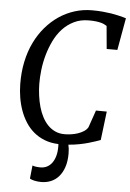

<svg xmlns="http://www.w3.org/2000/svg" viewBox="-63 -797 725 1069"><g transform="rotate(5 299.5 -262.5)"><path d="M152.3 138.7Q155.3 140.1 160.6 141.6Q166 143.1 172.1 143.8Q178.2 144.5 184.6 145Q190.9 145.5 196.8 145.5Q217.3 145.5 233.9 137Q250.5 128.4 262 112.5Q273.4 96.7 279.8 74.2Q286.1 51.8 286.1 23.9Q286.1 19 286.1 15.1Q286.1 11.2 285.6 7.3Q242.7 5.9 208.3 -7.6Q173.8 -21 147.2 -43.5Q120.6 -65.9 101.6 -95.7Q82.5 -125.5 70.1 -159.9Q57.6 -194.3 51.5 -231.7Q45.4 -269 44.9 -306.2Q43.9 -373 56.4 -432.1Q68.8 -491.2 92.8 -540.5Q116.7 -589.8 150.4 -628.9Q184.1 -668 224.6 -695.1Q265.1 -722.2 311.5 -736.6Q357.9 -751 407.2 -751Q440.4 -751 467.3 -748.5Q494.1 -746.1 515.4 -742.7Q536.6 -739.3 552.7 -735.4Q568.8 -731.4 580.6 -728.5L599.1 -723.1L566.9 -543.5H507.3L495.6 -671.4Q488.8 -675.8 480.2 -679.9Q471.7 -684.1 459.7 -687Q447.8 -689.9 431.6 -691.7Q415.5 -693.4 394.5 -693.4Q348.1 -693.4 311.8 -675.5Q275.4 -657.7 248 -628.2Q220.7 -598.6 201.9 -559.8Q183.1 -521 171.4 -479.2Q159.7 -437.5 154.8 -395.3Q149.9 -353 150.4 -316.4Q150.9 -284.2 155.3 -251.7Q159.7 -219.2 168 -189.7Q176.3 -160.2 189.5 -134.8Q202.6 -109.4 220.7 -90.6Q238.8 -71.8 262.2 -61Q285.6 -50.3 314.9 -50.3Q331.5 -50.3 351.1 -53Q370.6 -55.7 388.7 -61.8Q406.7 -67.9 421.6 -77.4Q436.5 -86.9 444.3 -100.6Q444.3 -100.6 446.8 -107.7Q449.2 -114.7 452.9 -125.2Q456.5 -135.7 460.9 -148.2Q465.3 -160.6 469 -171.4Q472.7 -182.1 475.1 -189.2Q477.5 -196.3 477.5 -196.8L538.1 -196.3L518.6 -35.6Q507.8 -31.7 490.7 -25.9Q473.6 -20 451.2 -13.7Q428.7 -7.3 401.1 -2Q373.5 3.4 341.3 5.9Q346.7 27.3 346.7 55.2Q346.7 98.6 335.9 130.6Q325.2 162.6 306.6 183.8Q288.1 205.1 262.9 215.6Q237.8 226.1 208.5 226.1Q189 226.1 170.9 222.2Q152.8 218.3 144.5 212.4L152.3 138.7Z"/></g></svg>

Font: Merriweather
Style: Italic
Weight: 400
Italic angle: -7°
Designer: Eben Sorkin ( eben@eyebytes.com )
Foundry: Eben Sorkin ( eben@eyebytes.com )
Version: Version 1.005; ttfautohint (v0.97) -l 13 -r 13 -G 200 -x 24 